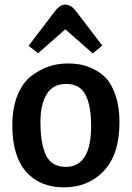

<svg xmlns="http://www.w3.org/2000/svg" viewBox="-20 -791 568 826"><path d="M263 -73Q372 -73 372 -249Q372 -338 347.5 -384Q323 -430 265 -430Q208 -430 181 -386Q154 -342 154 -266Q154 -226 158 -196Q162 -166 172.5 -135.5Q183 -105 206 -89Q229 -73 263 -73ZM33 -252Q33 -326 55 -380.5Q77 -435 114 -463.5Q151 -492 190 -505Q229 -518 271 -518Q298 -518 323 -514Q348 -510 381 -494.5Q414 -479 437.5 -453.5Q461 -428 477.5 -379.5Q494 -331 494 -265Q494 -127 427 -56Q360 15 255 15Q151 15 92 -52.5Q33 -120 33 -252ZM144 -562 103 -594 218 -745Q239 -772 263 -771Q287 -770 307 -743L420 -595L379 -561L261 -665Z"/></svg>

Font: Bree Serif
Style: Regular
Weight: 400
Designer: Veronika Burian, Jos Scaglione
Foundry: TypeTogether
Version: Version 1.001